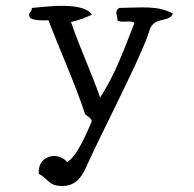

<svg xmlns="http://www.w3.org/2000/svg" viewBox="-20 -471 660 654"><path d="M569 -425C516 -453 465 -445 386 -444C368 -433 381 -418 380 -402C392 -391 427 -404 438 -393C403 -304 371 -214 321 -139C290 -228 252 -307 222 -396C248 -402 272 -411 293 -421C279 -443 242 -450 201 -451C159 -452 114 -446 88 -444C91 -428 69 -428 84 -409C99 -401 121 -401 145 -402C186 -295 233 -193 270 -82C278 -74 289 -71 293 -59C277 -21 243 61 209 81C191 60 162 55 140 66C122 75 110 93 112 121C140 135 145 156 173 161C199 165 219 161 234 151C256 137 268 111 279 86C328 -22 445 -247 482 -346C491 -370 489 -377 503 -390C524 -409 559 -399 569 -425Z"/></svg>

Font: Yuji Syuku Std R
Style: Regular
Weight: 400
Designer: Kataoka Yuji
Foundry: Kinuta Font Factory
Version: Version 3.000;hotconv 1.0.111;makeotfexe 2.5.65597